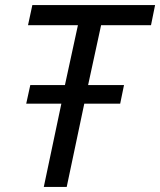

<svg xmlns="http://www.w3.org/2000/svg" viewBox="-20 -734 629 754"><path d="M152 0 221 -327H83L99 -400H235L286 -635H90L107 -714H589L573 -635H377L326 -400H467L452 -327H311L242 0Z"/></svg>

Font: Manna Sans
Style: Italic
Weight: 400
Italic angle: -12°
Designer: Monotype Design Team
Foundry: Monotype Imaging Inc.
Version: Version 2.001.1; ttfautohint (v1.8.2)